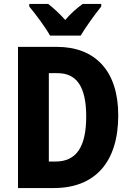

<svg xmlns="http://www.w3.org/2000/svg" viewBox="-20 -951 664 971"><path d="M233 -771H388C412 -812 461 -880 492 -918V-931H398C371 -911 340 -886 310 -850C280 -884 249 -911 224 -931H128V-918C159 -881 212 -810 233 -771ZM578 -368C578 -593 461 -714 267 -714H71V0H252C460 0 578 -130 578 -368ZM416 -362C416 -209 367 -134 260 -134H227V-581H271C366 -581 416 -515 416 -362Z"/></svg>

Font: Noto Sans Gujarati Condensed ExtraBold
Style: Regular
Weight: 800
Width: 3
Designer: Jelle Bosma - Monotype Design Team, Universal Thirst
Foundry: Monotype Imaging Inc.
Version: Version 2.106